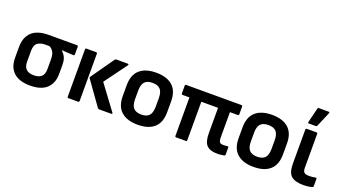

<svg xmlns="http://www.w3.org/2000/svg" viewBox="-56 -1245 3208 1791"><g transform="rotate(20 1548.0 -350.0)"><path d="M270 12Q161 12 106 -39.5Q51 -91 51 -183V-290Q51 -387 106 -439.5Q161 -492 275 -492H554Q565 -492 565 -480V-405Q565 -393 553 -393L437 -400V-397Q459 -379 474 -349.5Q489 -320 489 -272V-183Q489 -91 434 -39.5Q379 12 270 12ZM270 -90Q371 -90 371 -186V-281Q371 -335 354 -361Q337 -387 314 -396H275Q226 -396 197.5 -374.5Q169 -353 169 -294V-186Q169 -90 270 -90Z M954 0Q945 0 939 -6L771 -241Q765 -249 771 -258L931 -486Q935 -492 945 -492H1057Q1064 -492 1066 -488Q1068 -484 1064 -478L900 -255L1079 -14Q1084 -8 1081.5 -4Q1079 0 1072 0ZM648 0Q637 0 637 -12V-480Q637 -492 648 -492H743Q755 -492 755 -480V-12Q755 0 743 0Z M1338 12Q1232 12 1174.5 -39Q1117 -90 1117 -192V-300Q1117 -402 1174 -453Q1231 -504 1338 -504Q1444 -504 1501 -453Q1558 -402 1558 -300V-192Q1558 -90 1501.5 -39Q1445 12 1338 12ZM1338 -89Q1391 -89 1415.5 -116.5Q1440 -144 1440 -203V-289Q1440 -348 1415.5 -375.5Q1391 -403 1338 -403Q1284 -403 1259.5 -375.5Q1235 -348 1235 -289V-203Q1235 -144 1259.5 -116.5Q1284 -89 1338 -89Z M2130 12Q2057 12 2023.5 -21.5Q1990 -55 1990 -140V-393H1824V-12Q1824 0 1812 0H1717Q1706 0 1706 -12V-393H1639Q1627 -393 1627 -405V-480Q1627 -492 1639 -492H2185Q2197 -492 2197 -480V-405Q2197 -393 2185 -393H2108V-143Q2108 -109 2117.5 -96.5Q2127 -84 2150 -84Q2161 -84 2172.5 -84.5Q2184 -85 2195 -86Q2206 -88 2206 -76V-8Q2206 2 2196 5Q2183 8 2164.5 10Q2146 12 2130 12Z M2488 12Q2382 12 2324.5 -39Q2267 -90 2267 -192V-300Q2267 -402 2324 -453Q2381 -504 2488 -504Q2594 -504 2651 -453Q2708 -402 2708 -300V-192Q2708 -90 2651.5 -39Q2595 12 2488 12ZM2488 -89Q2541 -89 2565.5 -116.5Q2590 -144 2590 -203V-289Q2590 -348 2565.5 -375.5Q2541 -403 2488 -403Q2434 -403 2409.5 -375.5Q2385 -348 2385 -289V-203Q2385 -144 2409.5 -116.5Q2434 -89 2488 -89Z M2981 12Q2899 12 2861.5 -21.5Q2824 -55 2824 -141V-480Q2824 -492 2835 -492H2930Q2942 -492 2942 -480V-144Q2942 -112 2955.5 -99Q2969 -86 3005 -86Q3022 -86 3037 -88Q3052 -90 3067 -93Q3079 -95 3079 -83V-11Q3079 -2 3069 1Q3053 6 3030 9Q3007 12 2981 12ZM2836 -545Q2825 -545 2827 -557L2863 -702Q2865 -712 2876 -712H2972Q2985 -712 2979 -698L2918 -554Q2914 -545 2905 -545Z"/></g></svg>

Font: Sofia Sans
Style: Bold
Weight: 700
Designer: Botio Nikoltchev, Ani Petrova
Foundry: lettersoup
Version: Version 4.100; ttfautohint (v1.8.4.7-5d5b)